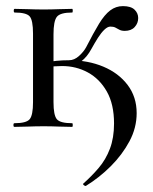

<svg xmlns="http://www.w3.org/2000/svg" viewBox="-20 -415 501 628"><path d="M261 193Q258 194 254 190.5Q250 187 253 185Q280 161 303 134Q326 107 339.5 71.5Q353 36 353 -11Q353 -74 329.5 -115.5Q306 -157 267.5 -178Q229 -199 183 -199Q172 -199 157 -198Q142 -197 130 -195L125 -210Q145 -214 164.5 -216Q184 -218 206 -218Q268 -218 318 -197Q368 -176 397.5 -137Q427 -98 427 -45Q427 3 403.5 47Q380 91 342.5 128.5Q305 166 261 193ZM27 0Q24 0 24 -6Q24 -12 27 -12Q66 -12 77 -25Q88 -38 88 -81V-305Q88 -349 77 -361.5Q66 -374 28 -374Q25 -374 25 -380Q25 -386 28 -386Q47 -386 72 -385Q97 -384 123 -384Q148 -384 172.5 -385Q197 -386 216 -386Q218 -386 218 -380Q218 -374 216 -374Q177 -374 166 -360Q155 -346 155 -303V-81Q155 -38 166 -25Q177 -12 216 -12Q218 -12 218 -6Q218 0 216 0Q196 0 172 -1Q148 -2 123 -2Q97 -2 72 -1Q47 0 27 0ZM206 -200V-218Q223 -218 238.5 -232Q254 -246 262 -261Q286 -308 304 -337.5Q322 -367 340.5 -381Q359 -395 382 -395Q408 -395 420 -383.5Q432 -372 432 -356Q432 -339 420.5 -326.5Q409 -314 388 -314Q377 -314 370 -318Q363 -322 357 -325Q351 -328 341 -328Q332 -328 321.5 -318Q311 -308 300.5 -291.5Q290 -275 279 -255Q265 -229 246 -214.5Q227 -200 206 -200Z"/></svg>

Font: Cormorant Medium
Style: Regular
Weight: 500
Designer: Christian Thalmann (Catharsis Fonts)
Foundry: Catharsis Fonts
Version: Version 4.000